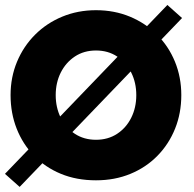

<svg xmlns="http://www.w3.org/2000/svg" viewBox="-23 -713 782 772"><path d="M650 -693 709 -640.5 56 38.5 -3 -14ZM201 -330.5Q201 -280.5 221.2 -239.8Q241.5 -199 278 -175Q314.5 -151 363 -151Q411.5 -151 448 -175Q484.5 -199 504.8 -239.8Q525 -280.5 525 -330.5Q525 -380.5 504.8 -421Q484.5 -461.5 448 -485.8Q411.5 -510 363 -510Q314.5 -510 278 -485.8Q241.5 -461.5 221.2 -421Q201 -380.5 201 -330.5ZM19.5 -330.5Q19.5 -402.5 45.5 -464.8Q71.5 -527 118 -573.5Q164.5 -620 227.2 -646Q290 -672 363 -672Q437 -672 499.5 -646Q562 -620 608.5 -573.5Q655 -527 680.5 -464.8Q706 -402.5 706 -330.5Q706 -258 681 -195.8Q656 -133.5 610.2 -86.8Q564.5 -40 501.5 -14Q438.5 12 363 12Q285 12 222 -14Q159 -40 113.8 -86.8Q68.5 -133.5 44 -195.8Q19.5 -258 19.5 -330.5Z"/></svg>

Font: League Spartan Thin ExtraBold
Style: Regular
Weight: 800
Version: Version 2.002